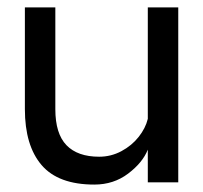

<svg xmlns="http://www.w3.org/2000/svg" viewBox="-20 -492 547 517"><path d="M460 -472V-1H378V-89Q364 -54 325 -24.5Q286 5 234 5Q137 5 92 -47.5Q47 -100 47 -198V-472H129V-198Q129 -132 159 -101Q189 -70 247 -70Q279 -70 307 -85Q335 -100 353.5 -123.5Q372 -147 378 -172V-472Z"/></svg>

Font: Lil Grotesk Medium
Style: Regular
Weight: 500
Designer: Bastien Sozeau
Foundry: NBR — Bastien Sozeau
Version: Version 3.003; ttfautohint (v1.8.4.7-5d5b);gftools[0.9.33]